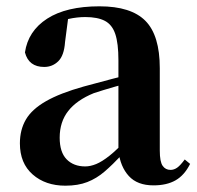

<svg xmlns="http://www.w3.org/2000/svg" viewBox="-20 -572 625 608"><path d="M187 16Q124 16 83.5 -19.5Q43 -55 43 -118Q43 -161 62 -193.5Q81 -226 125.5 -251.5Q170 -277 245 -298Q285 -309 334.5 -322Q384 -335 424 -344V-319Q384 -309 344 -297.5Q304 -286 277 -277Q223 -255 196 -220.5Q169 -186 169 -136Q169 -90 191 -67.5Q213 -45 250 -45Q266 -45 284.5 -52.5Q303 -60 327.5 -79.5Q352 -99 385 -135L401 -82H366Q337 -51 311.5 -29Q286 -7 256.5 4.5Q227 16 187 16ZM466 15Q415 15 388 -14.5Q361 -44 355 -94V-97V-381Q355 -435 345 -464.5Q335 -494 312 -506Q289 -518 250 -518Q224 -518 197 -512Q170 -506 134 -491L196 -516L186 -439Q183 -396 164.5 -378Q146 -360 120 -360Q71 -360 59 -406Q69 -474 129.5 -513Q190 -552 295 -552Q395 -552 440.5 -506Q486 -460 486 -356V-95Q486 -60 495 -47Q504 -34 520 -34Q531 -34 541 -41Q551 -48 565 -67L582 -53Q564 -17 536 -1Q508 15 466 15Z"/></svg>

Font: Noto Serif SC ExtraLight
Style: Bold
Weight: 700
Version: Version 2.002-H1;hotconv 1.1.0;makeotfexe 2.6.0